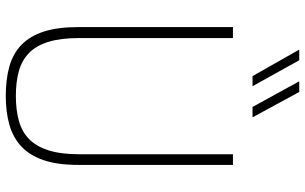

<svg xmlns="http://www.w3.org/2000/svg" viewBox="-216 -834 1058 666"><g transform="rotate(90 313.0 -501.0)"><path d="M313 8Q255 8 210.5 -4.5Q166 -17 135.5 -46.5Q105 -76 89.5 -124Q74 -172 74 -243V-780H112V-246Q112 -183 125 -140.5Q138 -98 163.5 -73Q189 -48 226.5 -37.5Q264 -27 313 -27Q361 -27 399 -37.5Q437 -48 462.5 -73Q488 -98 501.5 -140.5Q515 -183 515 -246V-780H552V-243Q552 -171 535.5 -123Q519 -75 488 -46Q457 -17 412.5 -4.5Q368 8 313 8ZM244 -848 152 -1010H189L279 -848ZM351 -848 262 -1010H299L387 -848Z"/></g></svg>

Font: Tanohe Sans ExtraLight
Style: Regular
Weight: 250
Designer: Village Type and Design LLC & Cristiano Sobral
Foundry: Cooper Hewitt Smithsonian Design Museum
Version: Version 1.00;May 30, 2020;FontCreator 12.0.0.2522 64-bit; tt